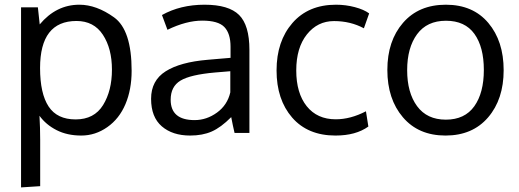

<svg xmlns="http://www.w3.org/2000/svg" viewBox="-20 -567 2214 819"><path d="M306.2 -477.5Q150.9 -477.5 150.9 -276.9Q150.9 -168 187.3 -112.8Q223.6 -57.6 302.7 -57.6Q381.8 -57.6 419.7 -118.9Q457.5 -180.2 457.5 -270Q457.5 -359.9 418.9 -418.7Q380.4 -477.5 306.2 -477.5ZM69.8 -535.6H141.6L149.4 -462.9Q219.7 -546.9 318.4 -546.9Q391.6 -546.9 466.6 -492.9Q541.5 -439 541.5 -265.1Q541.5 -185.1 515.1 -122.8Q488.8 -60.5 437.7 -24.7Q386.7 11.2 326.7 11.2Q266.6 11.2 221.2 -12Q175.8 -35.2 148.4 -73.2Q151.4 -20.5 151.4 29.3V227.1L69.8 232.4Z M1043.9 -354.5V0H980.5Q973.1 -31.2 966.3 -67.4Q921.9 -22.9 882.8 -5.9Q843.8 11.2 791 11.2Q715.8 11.2 670.2 -28.1Q624.5 -67.4 624.5 -145.5Q624.5 -223.6 686.8 -262.9Q749 -302.2 866.2 -312Q882.3 -313.5 914.8 -316.2Q947.3 -318.8 963.4 -320.3V-367.7Q963.4 -424.3 937 -451.7Q910.6 -479 842.8 -479Q774.9 -479 694.3 -439.9L670.9 -502.9Q749.5 -546.9 852.5 -546.9Q955.6 -546.9 999.8 -503.2Q1043.9 -459.5 1043.9 -354.5ZM708 -141.6Q708 -54.7 810.1 -54.7Q861.3 -54.7 905.5 -86.7Q949.7 -118.7 962.4 -172.9V-263.2Q960 -263.2 932.9 -260.7Q905.8 -258.3 897.5 -257.8Q791.5 -248.5 749.8 -223.1Q708 -197.8 708 -141.6Z M1411.1 11.2Q1293 11.2 1226.3 -65.4Q1159.7 -142.1 1159.7 -266.6Q1159.7 -391.1 1227.5 -469Q1295.4 -546.9 1413.1 -546.9Q1454.6 -546.9 1493.4 -536.6Q1532.2 -526.4 1554.7 -509.8L1532.2 -446.3Q1475.1 -477.1 1404.8 -477.1Q1334.5 -477.1 1289.1 -420.2Q1243.7 -363.3 1243.7 -266.6Q1243.7 -169.9 1288.3 -114Q1333 -58.1 1412.1 -58.1Q1475.1 -58.1 1541 -92.3L1551.3 -27.3Q1498 11.2 1411.1 11.2Z M2063 -469.2Q2128.4 -391.6 2128.4 -267.6Q2128.4 -143.6 2062 -66.2Q1995.6 11.2 1880.4 11.2Q1765.1 11.2 1698.7 -66.7Q1632.3 -144.5 1632.3 -268.6Q1632.3 -392.6 1699.2 -469.7Q1766.1 -546.9 1881.8 -546.9Q1997.6 -546.9 2063 -469.2ZM1759 -420.9Q1716.8 -363.3 1716.8 -267.6Q1716.8 -171.9 1759 -114.3Q1801.3 -56.6 1881.8 -56.6Q1962.4 -56.6 2003.2 -113.8Q2043.9 -170.9 2043.9 -268.6Q2043.9 -366.2 2003.7 -422.4Q1963.4 -478.5 1882.3 -478.5Q1801.3 -478.5 1759 -420.9Z"/></svg>

Font: Oxygen-Regular
Style: Regular
Weight: 400
Designer: Vernon Adams
Foundry: Vernon Adams
Version: Version Release 0.2.3 webfont; ttfautohint (v0.93.3-1d66) -l